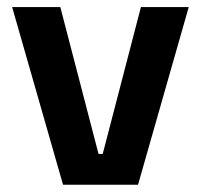

<svg xmlns="http://www.w3.org/2000/svg" viewBox="-20 -510 554 530"><path d="M252 -85H263.5L369 -490.5H501L361 0H154L13.5 -490.5H146.5Z"/></svg>

Font: Anek Devanagari Medium SemiBold
Style: Regular
Weight: 600
Version: Version 1.003